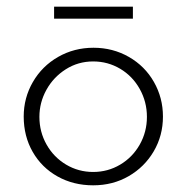

<svg xmlns="http://www.w3.org/2000/svg" viewBox="-20 -547 559 575"><path d="M260 -404Q318 -404 366 -376.5Q414 -349 441 -301.5Q468 -254 468 -198Q468 -141 440.5 -94Q413 -47 365.5 -19.5Q318 8 259 8Q200 8 152.5 -18.5Q105 -45 78 -92Q51 -139 51 -198Q51 -254 78.5 -301.5Q106 -349 154 -376.5Q202 -404 260 -404ZM259 -32Q303 -32 340 -54Q377 -76 398.5 -114Q420 -152 420 -197Q420 -242 398.5 -280.5Q377 -319 340 -341Q303 -363 259 -363Q214 -363 177 -339.5Q140 -316 119 -278Q98 -240 98 -197Q98 -152 119.5 -114Q141 -76 178 -54Q215 -32 259 -32ZM378 -527V-491H142V-527Z"/></svg>

Font: Josefin Sans Light
Style: Regular
Weight: 300
Designer: Santiago Orozco
Foundry: Typemade
Version: Version 2.000